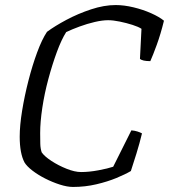

<svg xmlns="http://www.w3.org/2000/svg" viewBox="-20 -740 669 760"><path d="M269 0Q246 0 216.5 -9.5Q187 -19 158.5 -33.5Q130 -48 108 -65Q86 -82 77 -97Q58 -133 58 -199Q58 -243 67.5 -301.5Q77 -360 92.5 -420.5Q108 -481 127 -532.5Q146 -584 166 -614Q197 -637 243 -661.5Q289 -686 340.5 -703Q392 -720 438 -720Q471 -720 508.5 -711Q546 -702 578.5 -687.5Q611 -673 629 -658Q616 -605 600.5 -562.5Q585 -520 575 -498Q544 -498 534 -507L540 -626Q528 -634 504.5 -641.5Q481 -649 454.5 -654.5Q428 -660 408 -660Q385 -660 355 -653Q325 -646 295 -635Q265 -624 242 -613Q223 -583 205 -534Q187 -485 171.5 -427.5Q156 -370 147.5 -313.5Q139 -257 139 -213Q139 -189 139.5 -170.5Q140 -152 145 -137Q156 -121 183.5 -103Q211 -85 243.5 -72Q276 -59 301 -59Q333 -59 370 -66Q407 -73 428 -80L500 -224Q513 -223 524 -219.5Q535 -216 542 -212Q533 -174 520 -132Q507 -90 498 -63Q476 -50 441 -35.5Q406 -21 361.5 -10.5Q317 0 269 0Z"/></svg>

Font: Texturina 72pt 72pt Light
Style: Italic
Weight: 300
Italic angle: -11°
Designer: Guillermo Torres Carreño
Foundry: Omnibus-Type
Version: Version 1.002; ttfautohint (v1.8.3)